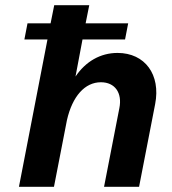

<svg xmlns="http://www.w3.org/2000/svg" viewBox="-20 -720 661 740"><path d="M74 -568H163L53 0H188L238 -257C259 -349 307 -403 369 -403C423 -403 452 -362 440 -303L381 0H516L578 -319C600 -432 539 -516 433 -516C367 -516 310 -483 271 -425L298 -568H462L474 -630H310L324 -700H189L175 -630H86Z"/></svg>

Font: Uncut Sans
Style: Bold Italic
Weight: 700
Italic angle: -11°
Designer: Kasper Nordkvist
Foundry: UNCUT.wtf
Version: Version 1.304;Glyphs 3.2 (3246)